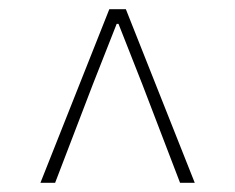

<svg xmlns="http://www.w3.org/2000/svg" viewBox="-20 -690 512 418"><path d="M68 -292 218 -670H254L404 -292H372L290 -506L238 -638H234L182 -506L100 -292Z"/></svg>

Font: Assistant ExtraLight ExtraLight
Style: Regular
Weight: 250
Version: Version 3.000